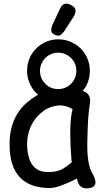

<svg xmlns="http://www.w3.org/2000/svg" viewBox="-20 -997 552 1046"><path d="M328.6 -825.7Q313 -802.7 299.3 -802.7Q285.6 -802.7 272.5 -810.5Q259.3 -818.4 259.3 -833.3Q259.3 -848.1 266.1 -862.8L306.2 -947.8Q319.3 -977.1 342.3 -977.1Q354.5 -977.1 373 -966.3Q391.6 -955.6 391.6 -938.7Q391.6 -921.9 380.4 -904.8ZM216.3 -553.2Q231.9 -532.7 249 -523.4Q267.1 -513.2 292 -511.7Q294.4 -511.7 296.9 -511.7Q318.4 -511.7 338.4 -520.5Q357.4 -529.3 371.6 -545.4Q391.1 -567.4 395 -596.7Q396 -603.5 396 -610.8Q396 -632.8 387.2 -652.3Q375 -679.2 349.6 -694.8Q325.2 -710 296.9 -710Q295.9 -710 295.4 -710Q267.1 -709.5 243.7 -694.8Q220.7 -680.2 208.5 -655.3Q197.8 -634.3 197.8 -610.8Q197.8 -606.9 198.2 -603Q200.2 -574.2 216.3 -553.2ZM293.9 -782.7Q296.4 -782.7 298.3 -782.7Q346.7 -782.7 388.2 -757.3Q431.6 -731 453.1 -685.1Q469.7 -649.9 469.7 -611.3Q469.7 -600.1 468.3 -588.9Q460.9 -535.2 428.7 -500Q409.2 -477.1 382.3 -461.9Q355.5 -446.8 324.2 -441.9Q311.5 -439.9 299.3 -439.9Q249.5 -439.9 207.5 -466.3Q159.7 -496.6 139.2 -549.3Q127.4 -579.1 127.4 -611.8Q127.4 -634.8 133.3 -656.7Q148.4 -711.4 192.4 -746.1Q236.8 -781.2 293.9 -782.7ZM252.9 27.3Q33.7 27.8 32.2 -207Q30.8 -359.9 132.8 -443.4Q250 -539.6 377.9 -499Q392.1 -511.2 421.9 -504.4Q480.5 -491.2 469.2 -428.7Q458 -367.7 455.6 -220.7Q453.6 -103.5 481.9 -54.7Q523.4 16.6 470.2 27.3Q409.2 40 399.4 -24.4Q298.3 26.9 252.9 27.3ZM309.6 -70.8Q327.1 -77.1 370.6 -112.8Q353 -322.8 375.5 -401.9Q328.1 -431.6 276.4 -418.9Q240.2 -410.2 218.8 -394Q131.8 -331.1 127.4 -216.3Q128.9 -66.9 230 -60.1Q272.5 -57.1 309.6 -70.8Z"/></svg>

Font: Comic Relief LRS
Style: Regular
Weight: 400
Designer: Jeff Davis
Foundry: Loudifier
Version: Version 1.0